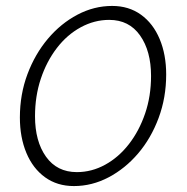

<svg xmlns="http://www.w3.org/2000/svg" viewBox="-20 -617 630 647"><path d="M229 10Q173 10 132 -19.5Q91 -49 69 -101.5Q47 -154 47 -221Q47 -299 72.5 -367Q98 -435 141.5 -486.5Q185 -538 241 -567.5Q297 -597 358 -597Q414 -597 455 -567.5Q496 -538 518 -485.5Q540 -433 540 -366Q540 -288 514.5 -219.5Q489 -151 445.5 -100Q402 -49 346 -19.5Q290 10 229 10ZM239 -37Q289 -37 334.5 -62Q380 -87 414.5 -131.5Q449 -176 469 -234.5Q489 -293 489 -361Q489 -445 452 -497.5Q415 -550 348 -550Q298 -550 252 -525Q206 -500 171.5 -455Q137 -410 117.5 -351.5Q98 -293 98 -225Q98 -141 135 -89Q172 -37 239 -37Z"/></svg>

Font: Raleway Thin Light
Style: Italic
Weight: 300
Italic angle: -12°
Version: Version 4.026